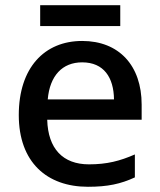

<svg xmlns="http://www.w3.org/2000/svg" viewBox="-20 -772 612 736"><path d="M441 -752H134V-672H441ZM295 -615C150 -615 52 -512 52 -331C52 -150 160 -56 317 -56C393 -56 443 -67 497 -92V-180C440 -155 390 -142 321 -142C221 -142 164 -202 161 -313H523V-371C523 -521 436 -615 295 -615ZM295 -533C378 -533 416 -475 417 -391H163C171 -482 219 -533 295 -533Z"/></svg>

Font: Noto Sans Malayalam UI Medium
Style: Regular
Weight: 500
Designer: Jelle Bosma - Monotype Design Team
Foundry: Monotype Imaging Inc.
Version: Version 2.104